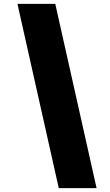

<svg xmlns="http://www.w3.org/2000/svg" viewBox="-20 -760 566 990"><path d="M265 -740 478 210H283L70 -740Z"/></svg>

Font: Georama ExtraExtended Black
Style: Italic
Weight: 900
Width: 8
Italic angle: -9°
Designer: Jean-Baptiste Levee
Foundry: Production Type
Version: Version 1.000